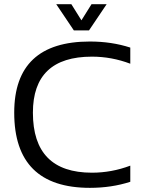

<svg xmlns="http://www.w3.org/2000/svg" viewBox="-20 -904 716 929"><path d="M610.4 -24.4Q520 4.9 415 4.9Q48.8 4.9 48.8 -358.9Q48.8 -703.1 415 -703.1Q520 -703.1 610.4 -673.8V-595.7Q520 -629.9 424.8 -629.9Q139.2 -629.9 139.2 -358.9Q139.2 -68.4 424.8 -68.4Q520 -68.4 610.4 -102.5ZM252 -883.8H325.2L374 -805.7L422.9 -883.8H496.1L410.6 -756.8H337.4Z"/></svg>

Font: Sansation
Style: Regular
Weight: 400
Designer: Bernd Montag
Version: Version 1.301